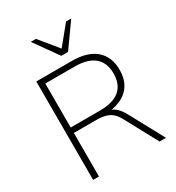

<svg xmlns="http://www.w3.org/2000/svg" viewBox="-217 -1063 1089 1191"><g transform="rotate(-30 327.0 -467.5)"><path d="M96 0V-705H351Q462 -705 521 -654Q580 -603 580 -508Q580 -447 553 -403.5Q526 -360 474.5 -337.5Q423 -315 351 -315L362 -327H370Q408 -327 435.5 -307Q463 -287 487 -242L618 0H572L450 -226Q432 -261 411 -279.5Q390 -298 362 -305Q334 -312 295 -312H138V0ZM138 -351H347Q442 -351 489 -391Q536 -431 536 -509Q536 -586 489 -626Q442 -666 347 -666H138ZM310 -765 189 -935H226L334 -803L442 -935H479L358 -765Z"/></g></svg>

Font: Nunito Sans 12pt ExtraLight ExtraLight
Style: Regular
Weight: 250
Version: Version 3.101;gftools[0.9.27]